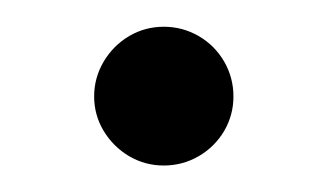

<svg xmlns="http://www.w3.org/2000/svg" viewBox="-20 -125 247 145"><path d="M51.1 -52.2Q51.1 -66.3 58.3 -78.5Q65.6 -90.7 77.6 -97.8Q89.6 -104.8 103.7 -104.8Q117.8 -104.8 130 -97.8Q142.2 -90.7 149.3 -78.5Q156.3 -66.3 156.3 -52.2Q156.3 -38.1 149.3 -26.1Q142.2 -14.1 130 -7Q117.8 0 103.7 0Q89.6 0 77.6 -7Q65.6 -14.1 58.3 -26.1Q51.1 -38.1 51.1 -52.2Z"/></svg>

Font: 26F Galaxy Sans Extra Bold
Style: Regular
Weight: 800
Designer: C₂₉H₂₅N₃O₅
Version: Version 1.100